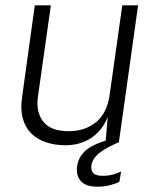

<svg xmlns="http://www.w3.org/2000/svg" viewBox="-20 -537 588 723"><path d="M224 10Q184 9.5 151.5 -1.8Q119 -13 97 -35.2Q75 -57.5 65.8 -91.2Q56.5 -125 63 -170L111 -517H171.5L123 -174Q114.5 -115.5 142.8 -79.2Q171 -43 239 -43Q300 -43 341.8 -77Q383.5 -111 393 -181L440.5 -517H500L427.5 0H377.5L385.5 -96.5Q372 -61.5 348.2 -37.8Q324.5 -14 293 -1.8Q261.5 10.5 224 10ZM347 166Q302.5 166 284 144.5Q265.5 123 270.5 88.5Q274.5 57 299 33Q323.5 9 382 -9L427.5 -1.5Q378 20 353.2 39.8Q328.5 59.5 324 86Q322 105.5 331.5 115.2Q341 125 366.5 125Q390 125 408.8 119.2Q427.5 113.5 436 108.5L429.5 147.5Q418 154 395.2 160Q372.5 166 347 166Z"/></svg>

Font: Public Sans Thin ExtraLight
Style: Italic
Weight: 250
Italic angle: -8°
Version: Version 2.001